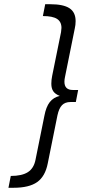

<svg xmlns="http://www.w3.org/2000/svg" viewBox="-20 -764 436 909"><path d="M263 -310Q242 -318 232.5 -331.5Q223 -345 223 -368Q223 -386 227 -405L269 -612Q271 -626 271 -632Q271 -661 250 -674.5Q229 -688 183 -688L194 -744H218Q280 -744 309 -725Q338 -706 338 -664Q338 -646 334 -629L288 -401Q285 -388 285 -377Q285 -338 325 -338H350L339 -281H314Q288 -281 273.5 -266Q259 -251 252 -218L206 10Q194 71 156 98Q118 125 44 125H20L31 69Q84 69 112 51Q140 33 148 -7L190 -215Q198 -258 215.5 -280.5Q233 -303 263 -310Z"/></svg>

Font: Gontserrat Light
Style: Italic
Weight: 300
Italic angle: -11.3°
Designer: Julieta Ulanovsky
Foundry: Julieta Ulanovsky
Version: Version 6.001